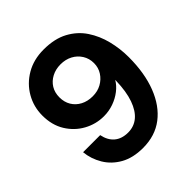

<svg xmlns="http://www.w3.org/2000/svg" viewBox="-196 -847 993 993"><g transform="rotate(-45 300.5 -350.0)"><path d="M283 12Q210 12 159.5 -16.5Q109 -45 81 -92Q53 -139 48 -192H173Q182 -147 210.5 -123Q239 -99 285 -99Q328 -99 359.5 -125Q391 -151 409.5 -203Q428 -255 430 -333Q430 -334 430 -336Q430 -338 430 -339Q415 -313 388 -292Q361 -271 327 -259Q293 -247 256 -247Q198 -247 147 -275Q96 -303 64.5 -354Q33 -405 33 -475Q33 -539 64 -593Q95 -647 150.5 -679.5Q206 -712 279 -712Q359 -712 413.5 -682.5Q468 -653 500.5 -604Q533 -555 548 -495Q563 -435 563 -373Q563 -256 529.5 -169.5Q496 -83 434 -35.5Q372 12 283 12ZM288 -361Q324 -361 352 -376.5Q380 -392 397 -418.5Q414 -445 414 -478Q414 -512 397 -539Q380 -566 351.5 -581Q323 -596 287 -596Q251 -596 222.5 -581Q194 -566 178 -540Q162 -514 162 -479Q162 -444 178 -417.5Q194 -391 222.5 -376Q251 -361 288 -361Z"/></g></svg>

Font: DM Sans 9pt 36pt
Style: Bold
Weight: 700
Version: Version 4.004;gftools[0.9.30]